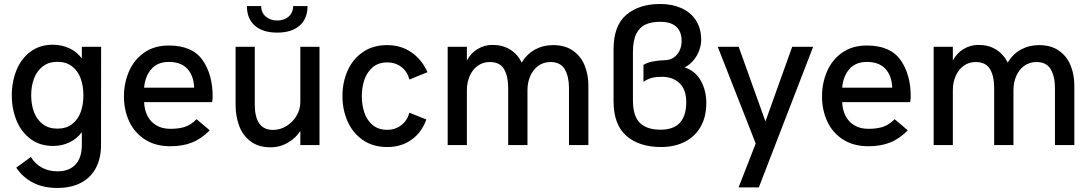

<svg xmlns="http://www.w3.org/2000/svg" viewBox="-20 -720 5416 953"><path d="M264.6 212.9Q195.3 212.9 144.3 186.8Q93.3 160.6 60.5 112.3L133.3 59.1Q152.8 92.3 186.8 111.3Q220.7 130.4 265.1 130.4Q323.7 130.4 355 96.4Q386.2 62.5 386.2 0V-64Q361.8 -31.2 325 -13.4Q288.1 4.4 243.2 4.4Q178.7 4.4 132.6 -29.5Q86.4 -63.5 62.5 -120.8Q38.6 -178.2 38.6 -247.1Q38.6 -315.4 62.3 -372.8Q85.9 -430.2 132.1 -464.1Q178.2 -498 241.7 -498Q286.1 -498 324 -480.5Q361.8 -462.9 386.2 -429.7V-487.8H481.9L481.4 0Q481.4 65.4 456.1 113.5Q430.7 161.6 381.8 187.3Q333 212.9 264.6 212.9ZM394 -247.1Q394 -293 380.4 -330.6Q366.7 -368.2 337.6 -390.6Q308.6 -413.1 265.1 -413.1Q221.7 -413.1 192.4 -390.6Q163.1 -368.2 148.9 -330.6Q134.8 -293 134.8 -247.1Q134.8 -200.7 148.9 -163.3Q163.1 -126 192.4 -103.8Q221.7 -81.5 265.1 -81.5Q308.6 -81.5 337.6 -103.8Q366.7 -126 380.4 -163.3Q394 -200.7 394 -247.1Z M595.2 -241.2Q595.2 -308.1 620.4 -366Q645.5 -423.8 695.8 -459Q746.1 -494.1 817.9 -494.1Q934.1 -494.1 984.9 -422.4Q1035.6 -350.6 1035.6 -239.7Q1035.6 -231.4 1034.4 -223.4Q1033.2 -215.3 1032.7 -212.9H695.3Q696.8 -174.8 711.9 -145Q727.1 -115.2 755.9 -97.9Q784.7 -80.6 825.2 -80.6Q869.1 -80.6 899.2 -90.8Q929.2 -101.1 955.6 -128.4L1021 -73.2Q980 -31.2 933.3 -12.7Q886.7 5.9 826.2 5.9Q751.5 5.9 699.5 -27.6Q647.5 -61 621.3 -117.4Q595.2 -173.8 595.2 -241.2ZM943.8 -284.7Q941.4 -344.7 909.7 -378.7Q877.9 -412.6 817.9 -412.6Q762.2 -412.6 731.2 -377.2Q700.2 -341.8 695.3 -284.7Z M1205.6 -689.9H1276.4Q1276.4 -657.2 1299.3 -637.7Q1322.3 -618.2 1356 -618.2Q1390.1 -618.2 1412.6 -637.7Q1435.1 -657.2 1435.1 -689.9H1506.3Q1506.3 -626 1466.3 -592Q1426.3 -558.1 1356 -558.1Q1285.2 -558.1 1245.4 -592.3Q1205.6 -626.5 1205.6 -689.9ZM1149.4 -199.2V-487.8H1244.6V-201.7Q1244.6 -75.2 1335 -75.2Q1371.1 -75.2 1402.3 -94.7Q1433.6 -114.3 1452.1 -146Q1470.7 -177.7 1470.7 -212.9V-487.8H1565.9V0H1470.7V-70.3Q1449.2 -35.6 1409.4 -12.2Q1369.6 11.2 1323.2 11.2Q1263.7 11.2 1224.6 -17.8Q1185.5 -46.9 1167.5 -94.5Q1149.4 -142.1 1149.4 -199.2Z M1679.7 -243.2Q1679.7 -310.1 1704.8 -367.9Q1730 -425.8 1780.3 -460.9Q1830.6 -496.1 1901.9 -496.1Q1970.2 -496.1 2022.2 -460.2Q2074.2 -424.3 2101.6 -361.8L2012.2 -325.2Q2001.5 -365.2 1972.2 -387.7Q1942.9 -410.2 1901.9 -410.2Q1858.4 -410.2 1830.1 -386.2Q1801.8 -362.3 1788.8 -324.5Q1775.9 -286.6 1775.9 -243.2Q1775.9 -198.7 1788.6 -160.9Q1801.3 -123 1829.6 -99.4Q1857.9 -75.7 1901.9 -75.7Q1941.9 -75.7 1971.7 -98.6Q2001.5 -121.6 2012.2 -160.6L2096.2 -127Q2073.2 -62.5 2022.5 -26.4Q1971.7 9.8 1902.8 9.8Q1831.1 9.8 1780.8 -25.1Q1730.5 -60.1 1705.1 -117.9Q1679.7 -175.8 1679.7 -243.2Z M2202.1 -487.8H2297.4V-419.4Q2316.9 -456.5 2350.8 -476.8Q2384.8 -497.1 2424.3 -497.1Q2474.1 -497.1 2511.2 -474.6Q2548.3 -452.1 2569.8 -409.2Q2594.7 -451.7 2635.3 -473.9Q2675.8 -496.1 2725.1 -496.1Q2784.7 -496.1 2824 -468.5Q2863.3 -440.9 2881.8 -395.5Q2900.4 -350.1 2900.4 -295.4V0H2804.2V-283.7Q2804.2 -339.4 2783.4 -375.7Q2762.7 -412.1 2712.4 -412.1Q2677.7 -412.1 2651.6 -393.1Q2625.5 -374 2611.8 -342Q2598.1 -310.1 2598.1 -272.9V0H2502.4V-285.6Q2502.4 -341.3 2481.9 -376.7Q2461.4 -412.1 2411.1 -412.1Q2376.5 -412.1 2350.6 -393.1Q2324.7 -374 2311 -342Q2297.4 -310.1 2297.4 -272.9V0H2202.1Z M3025.4 -217.3V-475.6Q3025.4 -592.3 3088.6 -646.2Q3151.9 -700.2 3256.8 -700.2Q3315.4 -700.2 3361.6 -679.9Q3407.7 -659.7 3434.1 -619.4Q3460.4 -579.1 3460.4 -521.5Q3460.4 -497.1 3450.9 -470.7Q3441.4 -444.3 3422.9 -421.6Q3404.3 -398.9 3378.4 -385.3Q3430.7 -368.7 3458.3 -319.8Q3485.8 -271 3485.8 -209Q3485.8 -139.6 3457.3 -90.3Q3428.7 -41 3377.9 -15.6Q3327.1 9.8 3261.7 9.8Q3152.3 9.8 3088.9 -45.9Q3025.4 -101.6 3025.4 -217.3ZM3386.2 -212.9Q3386.2 -275.4 3353 -307.1Q3319.8 -338.9 3263.7 -338.9Q3236.8 -338.9 3215.6 -333.5Q3194.3 -328.1 3173.8 -313.5V-397.9Q3192.4 -409.7 3220.9 -415Q3249.5 -420.4 3276.4 -420.9Q3304.7 -420.9 3324.2 -434.6Q3343.8 -448.2 3353.5 -469.7Q3363.3 -491.2 3363.3 -516.1Q3363.3 -563.5 3336.4 -587.6Q3309.6 -611.8 3257.8 -611.8Q3214.4 -611.8 3184.6 -598.6Q3154.8 -585.4 3138.2 -552.5Q3121.6 -519.5 3121.6 -461.4V-221.7Q3121.6 -143.6 3156.2 -109.9Q3190.9 -76.2 3258.8 -76.2Q3386.2 -76.2 3386.2 -212.9Z M3646 210 3731 -7.8 3542.5 -487.8H3646.5L3779.3 -117.2L3912.1 -487.8H4016.1L3746.6 210Z M4060.1 -241.2Q4060.1 -308.1 4085.2 -366Q4110.4 -423.8 4160.6 -459Q4210.9 -494.1 4282.7 -494.1Q4398.9 -494.1 4449.7 -422.4Q4500.5 -350.6 4500.5 -239.7Q4500.5 -231.4 4499.3 -223.4Q4498 -215.3 4497.6 -212.9H4160.2Q4161.6 -174.8 4176.8 -145Q4191.9 -115.2 4220.7 -97.9Q4249.5 -80.6 4290 -80.6Q4334 -80.6 4364 -90.8Q4394 -101.1 4420.4 -128.4L4485.8 -73.2Q4444.8 -31.2 4398.2 -12.7Q4351.6 5.9 4291 5.9Q4216.3 5.9 4164.3 -27.6Q4112.3 -61 4086.2 -117.4Q4060.1 -173.8 4060.1 -241.2ZM4408.7 -284.7Q4406.2 -344.7 4374.5 -378.7Q4342.8 -412.6 4282.7 -412.6Q4227.1 -412.6 4196 -377.2Q4165 -341.8 4160.2 -284.7Z M4614.3 -487.8H4709.5V-419.4Q4729 -456.5 4762.9 -476.8Q4796.9 -497.1 4836.4 -497.1Q4886.2 -497.1 4923.3 -474.6Q4960.4 -452.1 4981.9 -409.2Q5006.8 -451.7 5047.4 -473.9Q5087.9 -496.1 5137.2 -496.1Q5196.8 -496.1 5236.1 -468.5Q5275.4 -440.9 5293.9 -395.5Q5312.5 -350.1 5312.5 -295.4V0H5216.3V-283.7Q5216.3 -339.4 5195.6 -375.7Q5174.8 -412.1 5124.5 -412.1Q5089.8 -412.1 5063.7 -393.1Q5037.6 -374 5023.9 -342Q5010.3 -310.1 5010.3 -272.9V0H4914.6V-285.6Q4914.6 -341.3 4894 -376.7Q4873.5 -412.1 4823.2 -412.1Q4788.6 -412.1 4762.7 -393.1Q4736.8 -374 4723.1 -342Q4709.5 -310.1 4709.5 -272.9V0H4614.3Z"/></svg>

Font: Acari Sans Medium
Style: Regular
Weight: 500
Designer: Alfredo Marco Pradil and Stefan Peev
Foundry: Hanken Design Co.
Version: Version 1.045